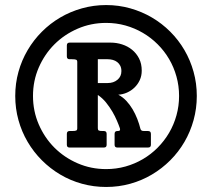

<svg xmlns="http://www.w3.org/2000/svg" viewBox="-20 -722 835 756"><path d="M458 -441.9Q458 -454.1 453.6 -462.9Q449.2 -471.7 441.7 -477.5Q434.1 -483.4 424.3 -486.1Q414.6 -488.8 403.8 -488.8H365.2V-395H403.8Q427.2 -395 442.6 -408Q458 -420.9 458 -441.9ZM574.2 -151.9Q574.2 -141.1 563 -141.1H441.9Q431.2 -141.1 431.2 -151.9V-194.8Q431.2 -206.1 441.9 -206.1H443.8Q450.7 -206.1 452.1 -209.2Q453.6 -212.4 452.1 -216.8Q447.8 -229.5 440.4 -246.8Q433.1 -264.2 422.4 -282.5Q411.6 -300.8 397.5 -318.4Q383.3 -335.9 365.2 -348.1V-216.8Q365.2 -210 369.1 -208Q373 -206.1 384.8 -206.1H389.2Q399.9 -206.1 399.9 -194.8V-151.9Q399.9 -141.1 389.2 -141.1H253.9Q243.2 -141.1 243.2 -151.9V-194.8Q243.2 -206.1 253.9 -206.1H263.2Q275.9 -206.1 280 -208Q284.2 -210 284.2 -216.8V-478Q284.2 -484.9 280 -486.8Q275.9 -488.8 263.2 -488.8H253.9Q243.2 -488.8 243.2 -500V-543Q243.2 -554.2 253.9 -554.2H416Q439 -554.2 460.9 -547.1Q482.9 -540 500 -526.1Q517.1 -512.2 527.6 -491.7Q538.1 -471.2 538.1 -443.8Q538.1 -423.3 530.3 -406.5Q522.5 -389.6 509.5 -377.2Q496.6 -364.7 480 -357.4Q463.4 -350.1 445.8 -349.1Q463.4 -339.8 477.3 -325Q491.2 -310.1 502 -292Q512.7 -273.9 520.5 -253.9Q528.3 -233.9 533.2 -213.9Q534.2 -210.9 536.9 -208.5Q539.6 -206.1 547.9 -206.1H563Q574.2 -206.1 574.2 -194.8ZM754.9 -344.2Q754.9 -294.9 742.2 -249Q729.5 -203.1 706.3 -163.3Q683.1 -123.5 650.4 -90.8Q617.7 -58.1 578.1 -34.7Q538.6 -11.2 492.9 1.5Q447.3 14.2 397.9 14.2Q348.6 14.2 302.7 1.5Q256.8 -11.2 217.3 -34.7Q177.7 -58.1 145 -90.8Q112.3 -123.5 88.9 -163.3Q65.4 -203.1 52.7 -249Q40 -294.9 40 -344.2Q40 -393.6 52.7 -439.2Q65.4 -484.9 88.9 -524.7Q112.3 -564.5 145 -597.2Q177.7 -629.9 217.3 -653.1Q256.8 -676.3 302.7 -689.2Q348.6 -702.1 397.9 -702.1Q447.3 -702.1 492.9 -689.2Q538.6 -676.3 578.1 -653.1Q617.7 -629.9 650.4 -597.2Q683.1 -564.5 706.3 -524.7Q729.5 -484.9 742.2 -439.2Q754.9 -393.6 754.9 -344.2ZM685.1 -344.2Q685.1 -383.8 674.8 -420.7Q664.6 -457.5 645.8 -489.5Q627 -521.5 600.8 -547.6Q574.7 -573.7 542.7 -592.5Q510.7 -611.3 474.1 -621.6Q437.5 -631.8 397.9 -631.8Q338.4 -631.8 285.9 -609.1Q233.4 -586.4 194.3 -547.4Q155.3 -508.3 132.6 -456.1Q109.9 -403.8 109.9 -344.2Q109.9 -284.7 132.6 -232.2Q155.3 -179.7 194.3 -140.6Q233.4 -101.6 285.9 -78.9Q338.4 -56.2 397.9 -56.2Q437.5 -56.2 474.1 -66.4Q510.7 -76.7 542.7 -95.5Q574.7 -114.3 600.8 -140.6Q627 -167 645.8 -199Q664.6 -231 674.8 -267.8Q685.1 -304.7 685.1 -344.2Z"/></svg>

Font: New Telegraph
Style: Bold
Weight: 700
Designer: Frank Baranowski
Foundry: Frank Baranowski
Version: Version 3.001